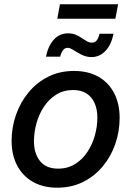

<svg xmlns="http://www.w3.org/2000/svg" viewBox="-20 -873 619 905"><path d="M250 11.7Q183.1 11.7 135 -15.9Q86.9 -43.5 60.8 -93Q34.7 -142.6 34.7 -209Q34.7 -272.5 55.4 -331.8Q76.2 -391.1 114.7 -437.7Q153.3 -484.4 207.5 -511.5Q261.7 -538.6 328.6 -538.6Q396 -538.6 444.1 -511.2Q492.2 -483.9 518.1 -433.8Q543.9 -383.8 543.9 -317.4Q543.9 -253.4 523.4 -194.3Q502.9 -135.3 464.4 -88.9Q425.8 -42.5 371.6 -15.4Q317.4 11.7 250 11.7ZM253.9 -78.1Q299.3 -78.1 334 -99.9Q368.7 -121.6 392.1 -157Q415.5 -192.4 427.2 -234.6Q439 -276.9 439 -318.4Q439 -357.4 426 -386.7Q413.1 -416 387.9 -432.4Q362.8 -448.7 324.7 -448.7Q279.8 -448.7 245.4 -427.2Q210.9 -405.8 187.5 -370.6Q164.1 -335.4 152.1 -292.7Q140.1 -250 140.1 -207.5Q140.1 -149.4 168.7 -113.8Q197.3 -78.1 253.9 -78.1ZM411.6 -604Q392.1 -604 375.7 -610.4Q359.4 -616.7 345.5 -625.5Q331.5 -634.3 320.1 -640.9Q308.6 -647.5 298.3 -647.5Q284.7 -647.5 275.9 -634.8Q267.1 -622.1 263.7 -606H196.8Q206.5 -655.8 233.4 -685.8Q260.3 -715.8 300.8 -715.8Q321.3 -715.8 336.9 -709.2Q352.5 -702.6 365.2 -693.8Q377.9 -685.1 389.6 -678.5Q401.4 -671.9 413.6 -671.9Q427.2 -671.9 435.5 -682.1Q443.8 -692.4 449.2 -713.9H515.1Q504.9 -662.6 477.3 -633.3Q449.7 -604 411.6 -604ZM536.6 -853 523.9 -784.7H250L262.7 -853Z"/></svg>

Font: Inter 24pt Medium
Style: Italic
Weight: 500
Italic angle: -9.3988°
Designer: Rasmus Andersson
Foundry: rsms
Version: Version 4.001;git-66647c0bb